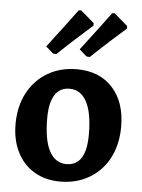

<svg xmlns="http://www.w3.org/2000/svg" viewBox="-53 -769 609 823"><g transform="rotate(5 251.5 -357.5)"><path d="M25 -217Q25 -293 55.5 -351Q86 -409 141 -441.5Q196 -474 267 -474Q364 -474 420.5 -412.5Q477 -351 477 -245Q477 -169 447 -111Q417 -53 362 -20.5Q307 12 236 12Q173 12 125 -16.5Q77 -45 51 -97Q25 -149 25 -217ZM342 -199Q342 -293 316.5 -340.5Q291 -388 243 -388Q201 -388 179.5 -354Q158 -320 158 -254Q158 -160 183.5 -112.5Q209 -65 257 -65Q342 -65 342 -199ZM173 -531 159 -532 127 -560Q165 -609 203 -660Q241 -711 252 -726L263 -727L321 -677V-666Q308 -655 263.5 -615Q219 -575 173 -531ZM317 -531 303 -532 271 -560Q309 -609 347 -660Q385 -711 396 -726L407 -727L465 -677V-666Q452 -655 407.5 -615Q363 -575 317 -531Z"/></g></svg>

Font: Sahitya
Style: Bold
Weight: 700
Designer: Juan Pablo del Peral
Foundry: Juan Pablo del Peral (http://www.huertatipografica.com)
Version: Version 1.001;PS 001.000;hotconv 1.0.70;makeotf.lib2.5.58329